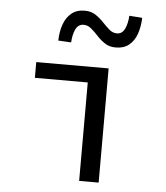

<svg xmlns="http://www.w3.org/2000/svg" viewBox="-52 -767 704 814"><g transform="rotate(5 300.0 -360.5)"><path d="M315 0V-419H90V-486H398V0ZM420 -577Q393 -577 374 -589.5Q355 -602 339.5 -619Q324 -636 309 -648.5Q294 -661 277 -661Q254 -661 243 -639Q232 -617 230 -582L175 -585Q176 -624 187 -654.5Q198 -685 220 -703Q242 -721 276 -721Q303 -721 322 -708.5Q341 -696 357 -679Q373 -662 387.5 -649.5Q402 -637 420 -637Q442 -637 453 -659.5Q464 -682 466 -716L521 -712Q520 -674 509 -643Q498 -612 476 -594.5Q454 -577 420 -577Z"/></g></svg>

Font: Source Code Variable
Style: Regular
Weight: 400
Monospace: yes
Designer: Paul D. Hunt, Teo Tuominen
Foundry: Adobe Systems Incorporated
Version: Version 1.010;hotconv 1.0.106;makeotfexe 2.5.65593